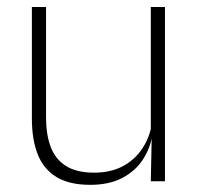

<svg xmlns="http://www.w3.org/2000/svg" viewBox="-20 -506 556 536"><path d="M108.5 -486.5V-178.5Q108.5 -130.5 121.5 -96Q134.5 -61.5 164 -42.8Q193.5 -24 243 -24Q289 -24 322.8 -42Q356.5 -60 377.2 -91.2Q398 -122.5 404.5 -162.5L415.5 -130.5H405.5Q400 -93 379 -60.8Q358 -28.5 321.2 -9.2Q284.5 10 232 10Q173 10 137 -12.2Q101 -34.5 85 -75.8Q69 -117 69 -175V-486.5ZM440.5 -486.5V0H401L403.5 -123.5L401 -125.5V-486.5Z"/></svg>

Font: Anek Gujarati Medium ExtraLight
Style: Regular
Weight: 250
Version: Version 1.003